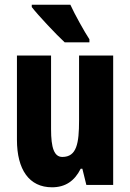

<svg xmlns="http://www.w3.org/2000/svg" viewBox="-20 -786 554 816"><path d="M279 -766H115V-756C141 -722 221 -637 255 -606H360V-619C340 -649 297 -726 279 -766ZM461 -550H316V-274C316 -177 306 -119 245 -119C210 -119 197 -158 197 -237V-550H52V-192C52 -65 104 10 201 10C258 10 297 -17 323 -69H330L347 0H461Z"/></svg>

Font: Noto Sans Thai Looped ExtraCondensed ExtraBold
Style: Regular
Weight: 800
Width: 2
Designer: Sasikarn Vongin, Ben Mitchell
Foundry: The Fontpad Ltd
Version: Version 1.001